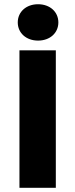

<svg xmlns="http://www.w3.org/2000/svg" viewBox="-20 -888 356 908"><path d="M72 0H244V-650H72ZM160 -696C216 -696 256 -732 256 -782C256 -832 216 -868 160 -868C104 -868 64 -832 64 -782C64 -732 104 -696 160 -696Z"/></svg>

Font: Source Sans Pro Black
Style: Regular
Weight: 900
Designer: Paul D. Hunt
Foundry: Adobe Systems Incorporated
Version: Version 3.006;hotconv 1.0.111;makeotfexe 2.5.65597